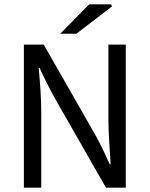

<svg xmlns="http://www.w3.org/2000/svg" viewBox="-20 -861 687 881"><path d="M89.6 0V-656.3H180.6L413.7 -248.4Q432.5 -215.4 450 -179.5Q467.4 -143.6 483.6 -107.3H487.6Q484.8 -158.4 481.1 -211.5Q477.5 -264.5 477.5 -315.4V-656.3H557.1V0H466.1L233 -407.9Q214.6 -440.9 196.3 -477Q178.1 -513.1 161.9 -549H157.9Q162.3 -499.9 165.8 -447.8Q169.3 -395.7 169.3 -343.2V0ZM256.3 -706.3 389 -841H489.2L494.2 -831.9L330.6 -706.3Z"/></svg>

Font: SourceSans3VF
Style: Regular
Weight: 200
Designer: Paul D. Hunt
Foundry: Adobe
Version: Version 3.052;hotconv 1.1.0;makeotfexe 2.6.0